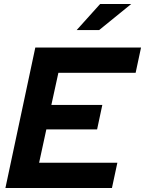

<svg xmlns="http://www.w3.org/2000/svg" viewBox="-20 -937 723 957"><path d="M7 0 156 -700H683L656 -574H271L236 -414H490L464 -292H211L175 -126H565L538 0ZM362 -787 479 -917H634L474 -787Z"/></svg>

Font: Red Hat Display ExtraBold
Style: Italic
Weight: 800
Italic angle: -12°
Designer: Pentagram, MCKL
Foundry: Pentagram, MCKL
Version: Version 1.023